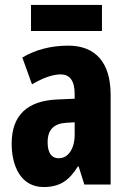

<svg xmlns="http://www.w3.org/2000/svg" viewBox="-20 -744 518 774"><path d="M391 -724H105V-619H391ZM255 -560C185 -560 121 -543 70 -512L109 -404C155 -431 193 -444 224 -444C263 -444 281 -417 281 -364V-346L211 -343C92 -338 27 -281 27 -165C27 -76 63 10 156 10C222 10 259 -17 294 -73H297L320 0H426V-362C426 -494 363 -560 255 -560ZM247 -249 281 -251V-201C281 -143 254 -106 217 -106C188 -106 172 -127 172 -171C172 -221 197 -246 247 -249Z"/></svg>

Font: Noto Sans Arabic UI XCn XBd
Style: Regular
Weight: 800
Width: 2
Designer: Monotype Design Team, Nadine Chahine and Nizar Qandah
Foundry: Monotype Imaging Inc.
Version: Version 2.010